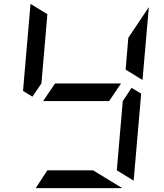

<svg xmlns="http://www.w3.org/2000/svg" viewBox="-20 -981 856 1001"><path d="M205 -454 267 -546H611L549 -454ZM723 -564 635 -618 649 -784 756 -944ZM196 -546 149 -477 100 -507 139 -959V-961L227 -907ZM618 0H166L227 -93H465ZM716 -493 677 -41V-39L589 -93L620 -454L666 -523Z"/></svg>

Font: DSEG7 Modern Mini
Style: Italic
Weight: 400
Italic angle: -5°
Designer: Keshikan(Twitter:@keshinomi_88pro)
Version: Version 0.46